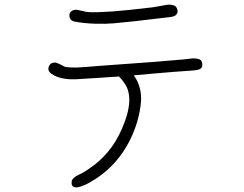

<svg xmlns="http://www.w3.org/2000/svg" viewBox="-20 -749 1040 819"><path d="M296.9 -657.2Q279.3 -661.1 276.4 -677.7Q273.4 -694.3 287.1 -703.1Q293 -706.1 300.3 -707Q307.6 -708 312.5 -706.5Q317.4 -705.1 327.1 -703.1Q335.9 -701.2 338.9 -701.2V-700.2Q347.7 -698.2 359.4 -697.3Q387.7 -695.3 460.9 -700.2Q524.4 -705.1 630.9 -717.8Q638.7 -718.8 656.7 -722.2Q674.8 -725.6 689 -728Q703.1 -730.5 715.8 -727.5Q731.4 -725.6 736.3 -709Q741.2 -692.4 727.5 -682.6Q721.7 -677.7 694.3 -674.8Q617.2 -666 551.8 -658.2Q496.1 -652.3 463.9 -649.4Q431.6 -646.5 384.3 -647.9Q336.9 -649.4 296.9 -657.2ZM842.8 -476.6Q844.7 -459 832 -454.1Q820.3 -449.2 801.8 -448.2Q787.1 -447.3 720.7 -442.4Q688.5 -439.5 627.9 -434.6Q570.3 -429.7 550.8 -427.7Q586.9 -377 581.1 -311.5Q574.2 -240.2 543.9 -171.9Q485.4 -40 364.3 28.3Q354.5 34.2 343.8 39.1Q305.7 56.6 292 46.9Q283.2 41 286.1 23.4Q288.1 9.8 316.4 -3.9Q339.8 -14.6 361.3 -30.3Q453.1 -91.8 499 -197.3Q557.6 -329.1 510.7 -394.5Q500 -410.2 487.3 -422.9Q472.7 -420.9 458 -420.9Q427.7 -418.9 403.3 -417Q332 -412.1 306.6 -411.1Q248 -408.2 211.9 -426.8Q184.6 -440.4 186.5 -457Q187.5 -468.8 195.8 -476.1Q204.1 -483.4 213.9 -481.4V-482.4Q221.7 -482.4 238.3 -473.6Q253.9 -464.8 260.7 -462.9Q278.3 -460.9 306.6 -460.9Q333 -461.9 401.4 -467.8Q460.9 -471.7 642.6 -485.4Q725.6 -492.2 768.6 -496.1Q771.5 -496.1 783.2 -498L802.7 -500Q828.1 -500 836.9 -492.2Q841.8 -486.3 842.8 -476.6Z"/></svg>

Font: irohamaru Light
Style: Regular
Weight: 200
Designer: [Source Han Sans]
Ryoko NISHIZUKA  (kana & ideographs); Paul D. Hunt (Latin, Greek & Cyrillic); Wenlong ZHANG  (bopomofo
Version: Version 1.01